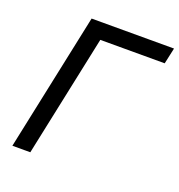

<svg xmlns="http://www.w3.org/2000/svg" viewBox="-124 -780 827 885"><g transform="rotate(20 290.0 -338.0)"><path d="M247.1 -597.2 121.1 0H33.2L175.8 -675.8H580.1L563 -597.2Z"/></g></svg>

Font: Lorenzo Sans
Style: Italic
Weight: 400
Italic angle: -12°
Foundry: Intel Corporation
Version: Version 1.00; ttfautohint (v1.5)